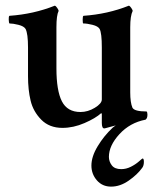

<svg xmlns="http://www.w3.org/2000/svg" viewBox="-20 -451 567 686"><path d="M343.8 -281.2Q343.8 -333 335.9 -347.7Q330.1 -357.4 310.5 -362.3Q291 -367.2 277.3 -367.2Q275.4 -368.2 275.4 -380.9Q275.4 -393.6 278.3 -394.5Q364.3 -400.4 440.4 -430.7Q444.3 -429.7 449.2 -422.4Q454.1 -415 454.1 -412.1Q445.3 -394.5 445.3 -353.5V-299.8V-121.1Q445.3 -85 453.1 -66.4Q460 -52.7 503.9 -52.7Q506.8 -49.8 506.8 -41Q506.8 -28.3 500 -23.4Q444.3 -12.7 406.7 28.3Q369.1 69.3 369.1 109.4Q369.1 126 379.4 139.6Q389.6 153.3 413.1 153.3Q430.7 153.3 447.3 145Q463.9 136.7 476.1 126Q488.3 115.2 489.3 115.2Q494.1 115.2 494.1 127Q494.1 140.6 488.3 148.4Q470.7 172.9 439.9 194.3Q409.2 215.8 377 215.8Q345.7 215.8 326.2 193.4Q306.6 170.9 306.6 140.6Q306.6 108.4 329.1 71.3Q351.6 34.2 381.8 5.9Q384.8 2.9 393.6 -2.9Q385.7 -1 378.9 1Q372.1 2.9 368.2 3.9Q364.3 4.9 360.8 5.9Q357.4 6.8 355.5 7.3Q353.5 7.8 352.5 7.8Q343.8 7.8 343.8 -11.7V-43Q342.8 -46.9 341.8 -46.9Q321.3 -28.3 281.7 -11.2Q242.2 5.9 203.1 5.9Q156.2 5.9 127.4 -23.4Q98.6 -52.7 89.4 -91.3Q80.1 -129.9 80.1 -178.7V-281.2Q80.1 -331.1 71.3 -347.7Q65.4 -357.4 45.9 -362.3Q26.4 -367.2 13.7 -367.2Q11.7 -369.1 11.2 -380.9Q10.7 -392.6 13.7 -394.5Q99.6 -400.4 175.8 -430.7Q179.7 -429.7 184.6 -422.4Q189.5 -415 189.5 -412.1Q181.6 -396.5 181.6 -353.5V-300.8V-207Q181.6 -127 201.2 -88.9Q220.7 -50.8 267.6 -50.8Q293.9 -50.8 318.8 -65.9Q343.8 -81.1 343.8 -95.7Z"/></svg>

Font: Crimson
Style: Semibold
Weight: 600
Version: Version 0.8